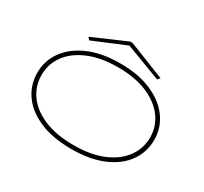

<svg xmlns="http://www.w3.org/2000/svg" viewBox="-158 -1005 1317 1241"><g transform="rotate(30 500.0 -385.0)"><path d="M500 11Q362 11 264.5 -30.5Q167 -72 115.5 -144Q64 -216 64 -308Q64 -397 115.5 -469Q167 -541 264.5 -584Q362 -627 500 -627Q638 -627 735.5 -584Q833 -541 884.5 -469Q936 -397 936 -308Q936 -216 884.5 -144Q833 -72 735.5 -30.5Q638 11 500 11ZM500 -18Q628 -18 718.5 -56Q809 -94 857 -160Q905 -226 905 -308Q905 -390 857 -455.5Q809 -521 718.5 -559.5Q628 -598 500 -598Q372 -598 281 -559.5Q190 -521 142.5 -455.5Q95 -390 95 -308Q95 -226 142.5 -160Q190 -94 281 -56Q372 -18 500 -18ZM250 -655 234 -673 483 -781H501L772 -674L756 -656L492 -756Z"/></g></svg>

Font: Inconsolata UltraExpanded ExtraLight
Style: Regular
Weight: 200
Width: 9
Monospace: yes
Designer: Raph Levien, Cyreal, Brenton Simpson
Foundry: Raph Levien, Cyreal, Google
Version: Version 3.001; ttfautohint (v1.8.2.53-6de2)